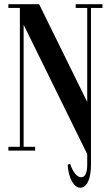

<svg xmlns="http://www.w3.org/2000/svg" viewBox="-20 -720 530 918"><path d="M470 -700H342V-682H397V-232.6L167 -700H20V-682H75V-18H20V0H148V-18H93V-601.6L397 16.7V67C397 103.5 388.2 127.5 368.5 127.5C347.5 127.5 327.5 101.5 315.5 63L303.5 67.5C307 133.5 334.5 177.5 363.5 177.5C394.5 177.5 415 137.8 415 67V-682H470Z"/></svg>

Font: Picaflor 24 pt
Style: Regular
Weight: 400
Designer: Ariel Martín Pérez
Foundry: Tunera Type Foundry
Version: Version 1.000;hotconv 1.0.109;makeotfexe 2.5.65596